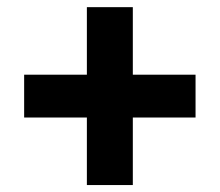

<svg xmlns="http://www.w3.org/2000/svg" viewBox="-20 -620 626 547"><path d="M227.5 -92.8H358.4V-285.2H537.1V-407.2H358.4V-599.6H227.5V-407.2H48.8V-285.2H227.5Z"/></svg>

Font: Cascadia Code
Style: Bold
Weight: 700
Monospace: yes
Designer: Aaron Bell
Foundry: Saja Typeworks
Version: Version 2404.023